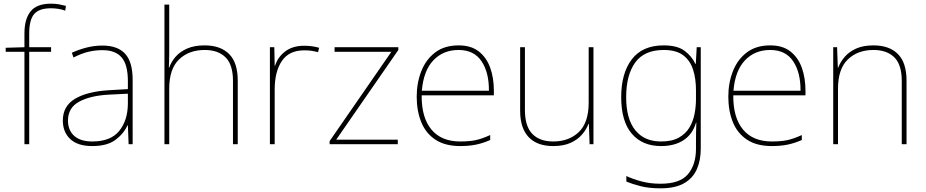

<svg xmlns="http://www.w3.org/2000/svg" viewBox="-20 -785 5038 1045"><path d="M258 -503H139V0H113V-503H11V-525L113 -528V-603Q113 -681 146.5 -723Q180 -765 257 -765Q282 -765 301 -761.5Q320 -758 339 -753L335 -727Q317 -734 296.5 -737Q276 -740 257 -740Q193 -740 166 -708.5Q139 -677 139 -603V-528H258Z M538 -537Q620 -537 661 -492.5Q702 -448 702 -350V0H680L676 -103H674Q653 -57 608 -23.5Q563 10 482 10Q403 10 362.5 -28Q322 -66 322 -129Q322 -208 388.5 -247.5Q455 -287 573 -294L676 -300V-343Q676 -433 642 -472.5Q608 -512 538 -512Q498 -512 460.5 -503Q423 -494 380 -472L371 -498Q411 -516 452.5 -526.5Q494 -537 538 -537ZM575 -270Q473 -265 411.5 -232Q350 -199 350 -129Q350 -76 384 -45.5Q418 -15 482 -15Q582 -15 628.5 -72Q675 -129 676 -220V-275Z M901 -496Q901 -474 900.5 -456.5Q900 -439 899 -417H901Q912 -449 936 -476.5Q960 -504 999 -521Q1038 -538 1094 -538Q1180 -538 1227 -491Q1274 -444 1274 -346V0H1248V-345Q1248 -433 1207.5 -473Q1167 -513 1094 -513Q1008 -513 954.5 -461.5Q901 -410 901 -302V0H875V-760H901Z M1636 -536Q1660 -536 1679.5 -533Q1699 -530 1717 -525L1711 -501Q1692 -506 1675.5 -508.5Q1659 -511 1636 -511Q1553 -511 1514 -453Q1475 -395 1475 -297V0H1449V-528H1473L1475 -427H1477Q1491 -473 1531.5 -504.5Q1572 -536 1636 -536Z M2145 0H1774V-17L2110 -503H1801V-528H2148V-513L1810 -25H2145Z M2476 -538Q2544 -538 2586 -505Q2628 -472 2648 -416.5Q2668 -361 2668 -291V-266H2275Q2274 -145 2328 -80Q2382 -15 2485 -15Q2533 -15 2567.5 -22Q2602 -29 2648 -50V-23Q2610 -6 2571.5 2Q2533 10 2485 10Q2402 10 2349.5 -25Q2297 -60 2272.5 -121Q2248 -182 2248 -259Q2248 -334 2273 -397.5Q2298 -461 2348.5 -499.5Q2399 -538 2476 -538ZM2476 -513Q2392 -513 2338.5 -456.5Q2285 -400 2276 -291H2641Q2642 -390 2601 -451.5Q2560 -513 2476 -513Z M3210 -528V0H3189L3185 -111H3183Q3172 -81 3148 -53Q3124 -25 3085.5 -7.5Q3047 10 2991 10Q2903 10 2857 -39Q2811 -88 2811 -182V-528H2837V-186Q2837 -98 2877 -56.5Q2917 -15 2991 -15Q3077 -15 3130.5 -66.5Q3184 -118 3184 -226V-528Z M3592 -538Q3665 -538 3704.5 -509.5Q3744 -481 3765 -437H3767L3772 -528H3794V25Q3794 88 3772.5 136.5Q3751 185 3703 212.5Q3655 240 3575 240Q3514 240 3469.5 229Q3425 218 3389 203V173Q3425 190 3472 202.5Q3519 215 3575 215Q3681 215 3724.5 163Q3768 111 3768 25V-17Q3768 -46 3768.5 -67Q3769 -88 3770 -117H3768Q3750 -55 3701 -22.5Q3652 10 3578 10Q3476 10 3418.5 -57.5Q3361 -125 3361 -256Q3361 -387 3419 -462.5Q3477 -538 3592 -538ZM3592 -513Q3487 -513 3437.5 -445Q3388 -377 3388 -256Q3388 -138 3437.5 -76.5Q3487 -15 3578 -15Q3637 -15 3674 -35.5Q3711 -56 3731.5 -89.5Q3752 -123 3760 -164Q3768 -205 3768 -246V-294Q3768 -357 3752 -406.5Q3736 -456 3698 -484.5Q3660 -513 3592 -513Z M4172 -538Q4240 -538 4282 -505Q4324 -472 4344 -416.5Q4364 -361 4364 -291V-266H3971Q3970 -145 4024 -80Q4078 -15 4181 -15Q4229 -15 4263.5 -22Q4298 -29 4344 -50V-23Q4306 -6 4267.5 2Q4229 10 4181 10Q4098 10 4045.5 -25Q3993 -60 3968.5 -121Q3944 -182 3944 -259Q3944 -334 3969 -397.5Q3994 -461 4044.5 -499.5Q4095 -538 4172 -538ZM4172 -513Q4088 -513 4034.5 -456.5Q3981 -400 3972 -291H4337Q4338 -390 4297 -451.5Q4256 -513 4172 -513Z M4734 -538Q4820 -538 4867 -491Q4914 -444 4914 -346V0H4888V-345Q4888 -433 4847.5 -473Q4807 -513 4734 -513Q4648 -513 4594.5 -461.5Q4541 -410 4541 -302V0H4515V-528H4536L4540 -417H4542Q4554 -448 4577.5 -475.5Q4601 -503 4639.5 -520.5Q4678 -538 4734 -538Z"/></svg>

Font: Noto Sans Lao Looped Thin
Style: Regular
Weight: 100
Designer: Mark Frömberg, Ben Mitchell
Foundry: The Fontpad Ltd
Version: Version 1.002; ttfautohint (v1.8.4.7-5d5b)